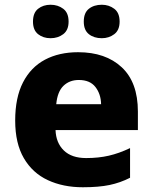

<svg xmlns="http://www.w3.org/2000/svg" viewBox="-20 -779 643 809"><path d="M309 -559Q425 -559 493 -495.5Q561 -432 561 -309V-231H214Q216 -177 249 -145Q282 -113 343 -113Q395 -113 438.5 -123Q482 -133 528 -155V-30Q487 -9 441.5 0.5Q396 10 329 10Q246 10 181.5 -20Q117 -50 80.5 -112.5Q44 -175 44 -271Q44 -368 77 -432Q110 -496 169.5 -527.5Q229 -559 309 -559ZM312 -442Q273 -442 247.5 -417.5Q222 -393 217 -340H406Q405 -383 382 -412.5Q359 -442 312 -442ZM119 -688Q119 -725 140.5 -742Q162 -759 193 -759Q224 -759 246.5 -742Q269 -725 269 -688Q269 -652 246.5 -635Q224 -618 193 -618Q162 -618 140.5 -635Q119 -652 119 -688ZM333 -688Q333 -725 354.5 -742Q376 -759 409 -759Q439 -759 461.5 -742Q484 -725 484 -688Q484 -652 461.5 -635Q439 -618 409 -618Q376 -618 354.5 -635Q333 -652 333 -688Z"/></svg>

Font: Noto Sans Tamil ExtraBold
Style: Regular
Weight: 800
Designer: Jelle Bosma - Monotype Design Team
Foundry: Monotype Imaging Inc.
Version: Version 2.004; ttfautohint (v1.8.4.7-5d5b)